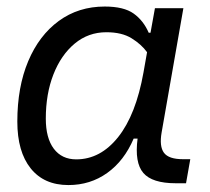

<svg xmlns="http://www.w3.org/2000/svg" viewBox="-20 -542 626 573"><path d="M429.2 -444.3 442.4 -517.6H527.3L462.4 -147Q455.1 -105.5 469.2 -86.2Q483.4 -66.9 525.9 -66.9H547.9L535.2 4.9H504.4Q434.1 4.9 407.7 -25.9Q381.3 -56.6 390.6 -128.4H378.9Q350.6 -62 300 -25.9Q249.5 10.3 184.1 10.3Q111.3 10.3 71.5 -39.6Q31.7 -89.4 31.7 -179.2Q31.7 -282.2 64.2 -359.4Q96.7 -436.5 155.5 -479.5Q214.4 -522.5 292.5 -522.5Q349.6 -522.5 378.9 -501.5Q408.2 -480.5 423.8 -444.3ZM297.4 -445.8Q243.7 -445.8 202.9 -411.9Q162.1 -377.9 139.4 -319.8Q116.7 -261.7 116.7 -188Q116.7 -129.9 140.6 -98.1Q164.6 -66.4 207.5 -66.4Q279.8 -66.4 332.8 -133.1Q385.7 -199.7 408.2 -325.7L418.9 -386.2Q401.9 -409.7 372.8 -427.7Q343.8 -445.8 297.4 -445.8Z"/></svg>

Font: Cascadia Mono PL SemiLight
Style: Italic
Weight: 350
Italic angle: -10°
Monospace: yes
Designer: Aaron Bell
Foundry: Saja Typeworks
Version: Version 2404.023; ttfautohint (v1.8.4)